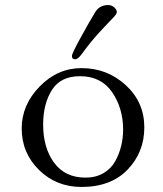

<svg xmlns="http://www.w3.org/2000/svg" viewBox="-20 -726 645 761"><path d="M297 -424Q220 -424 185.5 -369Q151 -314 151 -232Q151 -140 194.5 -81Q238 -22 319 -22Q360 -22 390.5 -40Q421 -58 437 -87.5Q453 -117 460.5 -148.5Q468 -180 468 -212Q468 -297 424.5 -360.5Q381 -424 297 -424ZM66 -217Q66 -310 137 -383Q208 -456 303 -456Q405 -456 478.5 -388.5Q552 -321 552 -221Q552 -123 486 -54Q420 15 303 15Q203 15 134.5 -52.5Q66 -120 66 -217ZM305 -513Q289 -491 278 -491Q265 -491 265 -504Q265 -514 300.5 -578.5Q336 -643 358 -679Q375 -706 409 -706Q422 -706 432.5 -697Q443 -688 443 -678Q443 -670 426.5 -653.5Q410 -637 374.5 -598.5Q339 -560 305 -513Z"/></svg>

Font: EB Garamond
Style: SC
Weight: 400
Version: Version 000.010